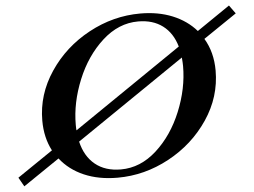

<svg xmlns="http://www.w3.org/2000/svg" viewBox="-82 -747 1087 821"><g transform="rotate(-5 461.5 -337.0)"><path d="M812 -551Q848 -491 848 -412Q848 -299 783 -202.5Q718 -106 612.5 -49Q507 8 391 8Q310 8 247.5 -19Q185 -46 146 -96L-10 10L-32 -29L121 -133Q91 -190 91 -263Q91 -375 156 -472Q221 -569 326.5 -626Q432 -683 548 -683Q625 -683 686 -658Q747 -633 787 -587L929 -684L955 -648ZM233 -209 700 -528Q683 -587 641 -618.5Q599 -650 536 -650Q452 -650 382 -586.5Q312 -523 272 -425.5Q232 -328 232 -233Q232 -217 233 -209ZM709 -480 240 -160Q255 -96 298 -61Q341 -26 408 -26Q492 -26 561.5 -89Q631 -152 671 -249.5Q711 -347 711 -443Q711 -456 709 -480Z"/></g></svg>

Font: Ibarra Real Nova SemiBold
Style: Italic
Weight: 600
Italic angle: -22°
Designer: Jose Maria Ribagorda & Octavio Pardo
Foundry: Octavio Pardo
Version: Version 1.014